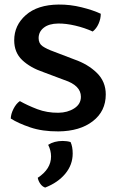

<svg xmlns="http://www.w3.org/2000/svg" viewBox="-20 -579 528 865"><path d="M28.5 -45Q29 -65.5 41 -89Q53 -112.5 69.5 -123.5Q104 -104 148 -87.2Q192 -70.5 243 -71Q284.5 -71.5 314.5 -90.8Q344.5 -110 344.5 -143Q344.5 -194 270 -218.5L175.5 -254Q116.5 -274 80.2 -308.2Q44 -342.5 44 -397.5Q44 -465 96.5 -511.2Q149 -557.5 244 -558.5Q296 -559 347.5 -546.2Q399 -533.5 434 -517Q434 -494.5 424.2 -472.2Q414.5 -450 397.5 -437Q362 -453.5 319.5 -463.5Q277 -473.5 242 -473Q200.5 -472.5 177.2 -454.2Q154 -436 154 -407Q154 -383 172.2 -370.5Q190.5 -358 224 -346L315.5 -311Q376 -290 416.2 -250.8Q456.5 -211.5 456.5 -153.5Q456.5 -78 398.2 -33Q340 12 243.5 13Q171 13.5 116 -5.2Q61 -24 28.5 -45ZM298 61Q307.5 82 307.5 112.5Q307.5 163.5 274 203.8Q240.5 244 183.5 266Q171 262 162 249.5Q153 237 150 222Q210 182.5 210 126Q210 99 197 73.5Q224 56 262.5 56Q282 56 298 61Z"/></svg>

Font: Signika SC
Style: Regular
Weight: 400
Designer: Anna Giedryś
Foundry: Anna Giedryś
Version: Version 2.000; ttfautohint (v1.8.3) -l 8 -r 50 -G 200 -x 9 -